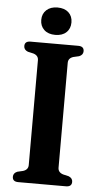

<svg xmlns="http://www.w3.org/2000/svg" viewBox="-59 -916 495 953"><g transform="rotate(5 188.0 -440.0)"><path d="M262.5 -89Q262.5 -65.5 288 -57.5L316 -51Q336 -43 336 -24.5Q336 0 307 0H69.5Q40.5 0 40.5 -24.5Q40.5 -43 60.5 -51L88.5 -57.5Q114 -65.5 114 -89V-611.5Q114 -634.5 89 -642.5L60.5 -649Q40.5 -657 40.5 -675.5Q40.5 -700 69.5 -700H307Q336 -700 336 -675.5Q336 -657 316 -649L287.5 -642.5Q262.5 -634.5 262.5 -611.5ZM188.5 -744Q153.5 -744 133.2 -762.8Q113 -781.5 113 -812.5Q113 -843 133.5 -861.8Q154 -880.5 188.5 -880.5Q223.5 -880.5 243.5 -862Q263.5 -843.5 263.5 -812.5Q263.5 -781.5 243.5 -762.8Q223.5 -744 188.5 -744Z"/></g></svg>

Font: Fraunces 72pt Soft SemiBold
Style: Regular
Weight: 600
Version: Version 1.000;[b76b70a41]